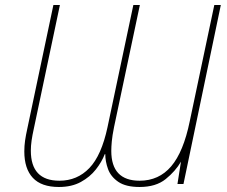

<svg xmlns="http://www.w3.org/2000/svg" viewBox="-20 -734 907 766"><path d="M215 12Q145 12 111 -24.5Q77 -61 77 -130Q77 -152 80 -173Q83 -194 89 -221L193 -714H219L115 -221Q109 -194 106 -173Q103 -152 103 -133Q103 -13 217 -13Q288 -13 336.5 -63.5Q385 -114 409 -227L512 -714H538L435 -227Q428 -192 426 -170Q424 -148 424 -132Q424 -13 537 -13Q614 -13 663 -70.5Q712 -128 737 -250L835 -714H861L712 0H688L702 -89Q680 -51 641 -19.5Q602 12 537 12Q482 12 452 -8.5Q422 -29 411 -59.5Q400 -90 400 -119H398Q386 -88 362.5 -58Q339 -28 302.5 -8Q266 12 215 12Z"/></svg>

Font: Noto Sans Disp Thin
Style: Italic
Weight: 100
Italic angle: -12°
Designer: Monotype Design Team
Foundry: Monotype Imaging Inc.
Version: Version 2.000;GOOG;noto-source:20170915:90ef993387c0